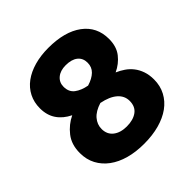

<svg xmlns="http://www.w3.org/2000/svg" viewBox="-173 -757 907 907"><g transform="rotate(-45 281.0 -303.5)"><path d="M36 -167Q36 -224 65.5 -261.5Q95 -299 137 -319Q96 -339 74 -371.5Q52 -404 52 -450Q52 -490 68.5 -522.5Q85 -555 115.5 -577.5Q146 -600 188.5 -612Q231 -624 282 -624Q391 -624 453 -578Q515 -532 515 -451Q515 -400 489.5 -367.5Q464 -335 425 -317Q446 -308 465 -295Q484 -282 498.5 -263.5Q513 -245 521.5 -220.5Q530 -196 530 -165Q530 -123 512 -89Q494 -55 461.5 -31.5Q429 -8 383.5 4.5Q338 17 282 17Q227 17 182 4.5Q137 -8 104.5 -32Q72 -56 54 -90Q36 -124 36 -167ZM377 -175Q377 -209 350 -232.5Q323 -256 272 -266Q230 -253 209.5 -229Q189 -205 189 -175Q189 -139 214.5 -119Q240 -99 282 -99Q325 -99 351 -118Q377 -137 377 -175ZM203 -443Q203 -408 227 -390Q251 -372 289 -365Q325 -376 344.5 -395Q364 -414 364 -443Q364 -474 342.5 -491Q321 -508 282 -508Q246 -508 224.5 -490Q203 -472 203 -443Z"/></g></svg>

Font: Baloo Chettan 2
Style: Bold
Weight: 700
Designer: Maithili Shingre, Unnati Kotecha and Ek Type
Foundry: Ek Type
Version: Version 1.640;hotconv 1.0.111;makeotfexe 2.5.65597; ttfautoh